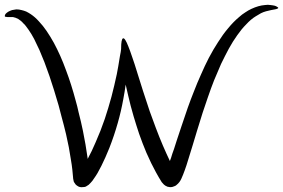

<svg xmlns="http://www.w3.org/2000/svg" viewBox="-91 -770 1178 799"><path d="M1024 -750Q1029 -750 1035 -749Q1045 -748 1053 -746Q1059 -744 1063 -741Q1067 -739 1067 -737Q1067 -735 1063 -734Q1060 -732 1053 -731Q1039 -729 1037 -728Q1026 -726 1016 -723Q1005 -720 995 -715Q984 -709 973 -702Q963 -696 953 -687.5Q943 -679 933 -668Q914 -649 896 -623Q878 -598 861 -567Q846 -539 829 -504Q815 -472 800 -436Q787 -403 774 -365Q753 -306 729 -226Q724 -211 710 -163Q699 -127 693 -108Q685 -81 678 -62Q674 -52 671 -43.5Q668 -35 664 -27Q661 -20 656 -13Q654 -10 650 -6Q647 -3 641 2Q636 5 626 8Q616 10 606 7Q596 3 591 -2Q585 -8 582 -12Q570 -31 558 -53Q538 -89 518 -135Q502 -173 488 -213Q476 -249 465 -286Q452 -330 442 -374Q437 -395 432 -418Q428 -388 422 -357Q413 -307 399 -258Q384 -205 364 -154Q348 -114 331 -80Q323 -64 315 -50Q308 -38 300 -27Q294 -17 286 -9Q282 -5 278 -1Q274 2 267 6Q262 9 248 9Q248 9 247 9Q241 9 235 6Q228 2 224 -2Q215 -13 215 -19Q213 -27 213 -32Q212 -45 210 -64Q208 -83 204 -106Q197 -155 184 -211Q175 -249 165 -285Q159 -308 153 -331Q134 -397 115 -453Q104 -485 94 -511Q83 -538 73 -562Q60 -590 51 -608Q40 -629 28 -646Q22 -654 17 -661Q12 -668 6 -673Q1 -679 -4 -683Q-10 -688 -15 -691Q-21 -694 -26 -696Q-32 -698 -37 -699Q-43 -699 -50 -699Q-52 -699 -55 -699Q-58 -699 -60 -699Q-64 -699 -67 -700Q-70 -700 -71 -702Q-71 -703 -71 -704Q-71 -708 -67 -713Q-63 -717 -57 -721Q-50 -725 -41 -728Q-32 -730 -23 -731Q-12 -731 -1 -728Q8 -726 18 -722Q28 -717 37 -711Q46 -705 54.5 -697.5Q63 -690 71 -681Q88 -663 103 -641Q118 -619 133 -592Q147 -566 159.5 -538Q172 -510 184 -477Q206 -419 224 -351Q231 -327 236 -303Q246 -265 254 -226Q266 -167 273 -116Q273 -114 274 -108Q274 -109 274 -109Q291 -140 307 -178Q328 -225 345 -275Q360 -320 373 -368Q385 -414 395 -461Q401 -491 408 -536Q412 -555 413 -566Q413 -566 413 -567Q413 -587 415 -598Q417 -609 421 -610.5Q425 -612 430.5 -603.5Q436 -595 443 -577Q450 -560 460 -530Q468 -508 482 -462Q498 -411 504 -392Q520 -345 532 -307Q545 -270 557 -239Q572 -199 587 -164Q603 -127 616 -100Q621 -112 626 -130Q632 -145 644 -184Q658 -226 665 -247Q691 -327 715 -387Q730 -426 745 -459Q761 -496 778 -529Q797 -565 816 -594Q836 -626 858 -652Q880 -679 904 -699Q916 -710 929 -718Q942 -727 955 -733Q970 -740 984 -744Q998 -748 1011 -749Q1017 -750 1023 -750Z"/></svg>

Font: EptKazoo
Style: Medium
Weight: 500
Version: Version 001.000